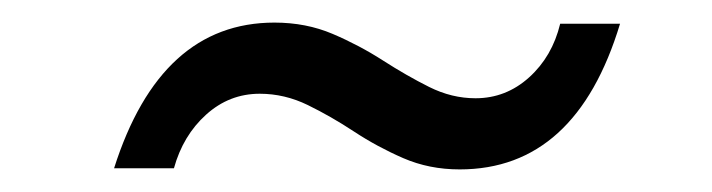

<svg xmlns="http://www.w3.org/2000/svg" viewBox="-20 -406 630 170"><path d="M81 -257Q122 -386 223 -386Q251 -386 274.5 -376Q298 -366 319 -352.5Q340 -339 360 -329Q380 -319 401 -319Q428 -319 448.5 -337.5Q469 -356 476 -385H529Q490 -256 387 -256Q360 -256 337 -266Q314 -276 293.5 -289.5Q273 -303 252.5 -313Q232 -323 210 -323Q183 -323 162.5 -304.5Q142 -286 134 -257Z"/></svg>

Font: Host Grotesk Light
Style: Italic
Weight: 300
Italic angle: -8°
Designer: Doğukan Karapınar based on Poppins by Indian Type Foundry, Jonny Pinhorn
Foundry: Element Type
Version: Version 1.001; ttfautohint (v1.8.4.7-5d5b)